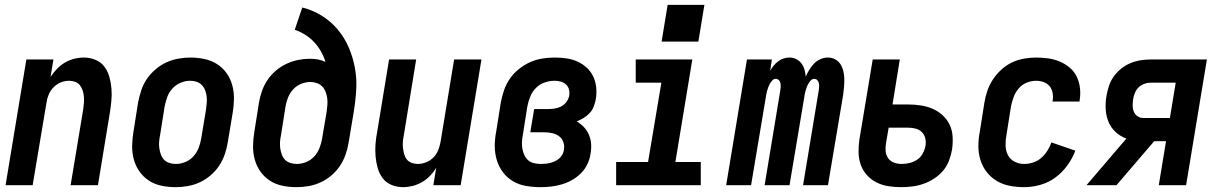

<svg xmlns="http://www.w3.org/2000/svg" viewBox="-20 -766 5040 794"><path d="M3 0 89 -520H201L189 -448Q201 -466 216 -481.5Q231 -497 249 -507.5Q267 -518 287 -523Q307 -528 327 -528Q352 -528 375 -518.5Q398 -509 412 -490Q426 -471 432.5 -447.5Q439 -424 441 -399Q443 -374 440.5 -348.5Q438 -323 434 -298L385 0H272L324 -313Q326 -327 327 -340Q328 -353 327 -366Q326 -379 322 -391.5Q318 -404 310.5 -413.5Q303 -423 291 -427.5Q279 -432 266 -432Q248 -432 231 -425Q214 -418 201 -404.5Q188 -391 181 -374Q174 -357 172 -340L115 0Z M706 8Q676 8 647.5 2Q619 -4 596 -19Q573 -34 557 -56.5Q541 -79 533.5 -106.5Q526 -134 526.5 -163.5Q527 -193 532 -222L551 -342Q556 -367 564 -392Q572 -417 587 -439Q602 -461 623 -479Q644 -497 668 -508Q692 -519 717.5 -523.5Q743 -528 767 -528Q797 -528 825.5 -522Q854 -516 877.5 -501Q901 -486 917 -463.5Q933 -441 940.5 -413.5Q948 -386 947.5 -356.5Q947 -327 942 -298L922 -178Q918 -153 909.5 -128Q901 -103 886.5 -81Q872 -59 851 -41Q830 -23 806 -12Q782 -1 756.5 3.5Q731 8 706 8ZM707 -88Q727 -88 746.5 -96Q766 -104 780 -119.5Q794 -135 801.5 -154.5Q809 -174 812 -193L832 -313Q834 -327 835 -341Q836 -355 834.5 -368Q833 -381 828 -393.5Q823 -406 814 -415Q805 -424 792.5 -428Q780 -432 766 -432Q747 -432 727.5 -424Q708 -416 693.5 -400.5Q679 -385 672 -365.5Q665 -346 661 -327L642 -207Q639 -193 638 -179Q637 -165 639 -152Q641 -139 645.5 -126.5Q650 -114 659 -105Q668 -96 681 -92Q694 -88 707 -88Z M1206 8Q1176 8 1147.5 2Q1119 -4 1096 -19Q1073 -34 1057 -56.5Q1041 -79 1033.5 -106.5Q1026 -134 1026.5 -163.5Q1027 -193 1032 -222L1051 -342Q1055 -366 1063.5 -390Q1072 -414 1086.5 -435.5Q1101 -457 1121 -474Q1141 -491 1164.5 -502Q1188 -513 1212.5 -518Q1237 -523 1261 -523Q1278 -523 1295 -520Q1312 -517 1326 -510Q1319 -533 1307 -554Q1295 -575 1279 -592Q1263 -609 1242.5 -622Q1222 -635 1199 -643L1230 -735Q1274 -724 1311.5 -700.5Q1349 -677 1377 -643.5Q1405 -610 1422.5 -569Q1440 -528 1448 -483.5Q1456 -439 1453 -392Q1450 -345 1442 -298L1422 -178Q1418 -153 1409.5 -128Q1401 -103 1386.5 -81Q1372 -59 1351 -41Q1330 -23 1306 -12Q1282 -1 1256.5 3.5Q1231 8 1206 8ZM1207 -88Q1227 -88 1246.5 -96Q1266 -104 1280 -119.5Q1294 -135 1301.5 -154.5Q1309 -174 1312 -193L1331 -305Q1333 -320 1334 -334Q1335 -348 1333 -361.5Q1331 -375 1326 -387.5Q1321 -400 1312 -409Q1303 -418 1290 -422.5Q1277 -427 1263 -427Q1245 -427 1226 -419.5Q1207 -412 1193 -397Q1179 -382 1171.5 -363.5Q1164 -345 1161 -327L1142 -207Q1139 -193 1138 -179Q1137 -165 1139 -152Q1141 -139 1145.5 -126.5Q1150 -114 1159 -105Q1168 -96 1181 -92Q1194 -88 1207 -88Z M1647 8Q1621 8 1598.5 -1.5Q1576 -11 1562 -30Q1548 -49 1541.5 -72.5Q1535 -96 1533 -121Q1531 -146 1533 -171.5Q1535 -197 1540 -222L1589 -520H1701L1650 -207Q1647 -193 1646 -180Q1645 -167 1646.5 -154Q1648 -141 1651.5 -128.5Q1655 -116 1662.5 -106.5Q1670 -97 1682.5 -92.5Q1695 -88 1708 -88Q1725 -88 1742.5 -95Q1760 -102 1773 -115.5Q1786 -129 1792.5 -146Q1799 -163 1802 -180L1858 -520H1971L1885 0H1772L1784 -72Q1773 -54 1758 -38.5Q1743 -23 1724.5 -12.5Q1706 -2 1686 3Q1666 8 1647 8Z M2216 8Q2185 8 2155.5 3Q2126 -2 2101.5 -16.5Q2077 -31 2060 -53.5Q2043 -76 2034.5 -104Q2026 -132 2026 -162Q2026 -192 2032 -222L2051 -342Q2056 -368 2064.5 -393Q2073 -418 2088.5 -440.5Q2104 -463 2126 -480.5Q2148 -498 2172.5 -509Q2197 -520 2223 -524Q2249 -528 2274 -528Q2299 -528 2323 -524.5Q2347 -521 2368 -511.5Q2389 -502 2406 -486.5Q2423 -471 2433 -450Q2443 -429 2445.5 -405Q2448 -381 2444 -356Q2441 -341 2435.5 -326Q2430 -311 2419 -299Q2408 -287 2394 -278.5Q2380 -270 2365 -264Q2382 -254 2395 -240Q2408 -226 2415.5 -208.5Q2423 -191 2424.5 -170.5Q2426 -150 2422 -130Q2419 -108 2409 -87Q2399 -66 2382.5 -49.5Q2366 -33 2345.5 -21.5Q2325 -10 2303 -3.5Q2281 3 2259 5.5Q2237 8 2216 8ZM2217 -88Q2227 -88 2237 -89Q2247 -90 2256.5 -92.5Q2266 -95 2275.5 -99.5Q2285 -104 2293 -111Q2301 -118 2306 -127.5Q2311 -137 2312 -146Q2315 -163 2309.5 -178.5Q2304 -194 2291.5 -203Q2279 -212 2263 -215.5Q2247 -219 2230 -219H2173L2189 -315H2246Q2259 -315 2273 -317Q2287 -319 2300 -325.5Q2313 -332 2322 -344Q2331 -356 2334 -370Q2336 -383 2333 -395.5Q2330 -408 2321 -416.5Q2312 -425 2299.5 -428.5Q2287 -432 2274 -432Q2274 -432 2274 -432Q2274 -432 2274 -432Q2253 -432 2232.5 -425Q2212 -418 2196.5 -402.5Q2181 -387 2173 -367Q2165 -347 2161 -327L2142 -207Q2139 -192 2138.5 -177.5Q2138 -163 2140.5 -149.5Q2143 -136 2149 -123.5Q2155 -111 2165 -102.5Q2175 -94 2189 -91Q2203 -88 2217 -88Z M2528 0V-96H2660L2715 -424H2609V-520H2843L2773 -96H2878V0ZM2868 -594H2716L2741 -746H2893Z M2983 0 3069 -520H3172L3165 -473Q3171 -484 3179 -494Q3187 -504 3197.5 -512Q3208 -520 3220 -524Q3232 -528 3244 -528H3245Q3260 -528 3273 -521.5Q3286 -515 3294.5 -503.5Q3303 -492 3307 -477.5Q3311 -463 3312 -449Q3318 -463 3326.5 -477Q3335 -491 3346.5 -503Q3358 -515 3373 -521.5Q3388 -528 3403 -528H3404Q3420 -528 3434 -520.5Q3448 -513 3456 -500Q3464 -487 3467.5 -472Q3471 -457 3471.5 -441Q3472 -425 3470.5 -408.5Q3469 -392 3467 -375L3404 0H3301L3366 -393Q3367 -400 3367.5 -407.5Q3368 -415 3366.5 -422Q3365 -429 3360 -434.5Q3355 -440 3347 -440Q3339 -440 3333 -433.5Q3327 -427 3323 -420Q3319 -413 3316 -405Q3313 -397 3311 -389.5Q3309 -382 3307.5 -374Q3306 -366 3305 -358L3245 0H3142L3207 -393Q3208 -400 3208.5 -407.5Q3209 -415 3207.5 -422Q3206 -429 3201 -434.5Q3196 -440 3188 -440Q3180 -440 3174 -433.5Q3168 -427 3164 -420Q3160 -413 3157 -405Q3154 -397 3152 -389.5Q3150 -382 3148.5 -374Q3147 -366 3146 -358L3086 0Z M3707 8Q3680 8 3654 4Q3628 0 3605 -11.5Q3582 -23 3565 -42Q3548 -61 3539.5 -85Q3531 -109 3530.5 -135.5Q3530 -162 3534 -189L3589 -520H3701L3671 -334H3735Q3762 -334 3788 -330Q3814 -326 3837 -316Q3860 -306 3878.5 -289Q3897 -272 3907.5 -249.5Q3918 -227 3919.5 -200.5Q3921 -174 3917 -147Q3913 -124 3904.5 -101.5Q3896 -79 3880 -60Q3864 -41 3843 -27.5Q3822 -14 3799.5 -6Q3777 2 3753.5 5Q3730 8 3707 8ZM3709 -88Q3725 -88 3741.5 -92Q3758 -96 3772.5 -105.5Q3787 -115 3795.5 -130.5Q3804 -146 3807 -162Q3810 -178 3806.5 -193.5Q3803 -209 3792.5 -219.5Q3782 -230 3767 -234Q3752 -238 3735 -238H3655L3644 -174Q3641 -157 3642.5 -140.5Q3644 -124 3653 -111.5Q3662 -99 3677 -93.5Q3692 -88 3709 -88Z M4215 8Q4185 8 4156 2.5Q4127 -3 4102.5 -17.5Q4078 -32 4060.5 -54.5Q4043 -77 4034.5 -104.5Q4026 -132 4026 -162Q4026 -192 4032 -222L4051 -342Q4055 -367 4063.5 -391.5Q4072 -416 4086.5 -438Q4101 -460 4121.5 -478.5Q4142 -497 4165.5 -508Q4189 -519 4214.5 -523.5Q4240 -528 4265 -528Q4290 -528 4315 -524.5Q4340 -521 4362.5 -511.5Q4385 -502 4403.5 -486.5Q4422 -471 4432.5 -449.5Q4443 -428 4446 -403Q4449 -378 4445 -352Q4445 -350 4444.5 -348.5Q4444 -347 4444 -346H4332Q4333 -347 4333 -347.5Q4333 -348 4333 -349Q4336 -365 4333 -381.5Q4330 -398 4320.5 -409.5Q4311 -421 4296 -426.5Q4281 -432 4265 -432Q4245 -432 4225.5 -424Q4206 -416 4192.5 -400Q4179 -384 4172 -365Q4165 -346 4161 -327L4142 -207Q4138 -185 4138.5 -164Q4139 -143 4148 -125Q4157 -107 4175.5 -97.5Q4194 -88 4215 -88Q4234 -88 4252.5 -94Q4271 -100 4286 -113Q4301 -126 4311.5 -143Q4322 -160 4328 -177L4427 -143Q4415 -111 4394 -82Q4373 -53 4344.5 -32Q4316 -11 4282 -1.5Q4248 8 4215 8Z M4473 0 4638 -193Q4613 -202 4593.5 -220Q4574 -238 4564 -262.5Q4554 -287 4552.5 -315Q4551 -343 4556 -371Q4560 -392 4566.5 -412Q4573 -432 4586 -450Q4599 -468 4616.5 -482Q4634 -496 4654 -504.5Q4674 -513 4695 -516.5Q4716 -520 4737 -520H4971L4885 0H4772L4802 -182H4753L4597 0ZM4708 -278H4818L4842 -424H4737Q4724 -424 4711 -419Q4698 -414 4688 -404Q4678 -394 4673 -381Q4668 -368 4666 -356Q4664 -342 4664 -329Q4664 -316 4669 -304Q4674 -292 4684.5 -285Q4695 -278 4708 -278Z"/></svg>

Font: Iosevka SS04
Style: Bold Italic
Weight: 700
Italic angle: -9°
Monospace: yes
Designer: Belleve Invis
Foundry: Belleve Invis
Version: Version 19.0.0; ttfautohint (v1.8.4)